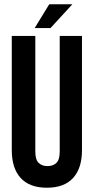

<svg xmlns="http://www.w3.org/2000/svg" viewBox="-20 -868 438 897"><path d="M145 -700V-160Q145 -122 160.5 -107Q176 -92 202 -92Q228 -92 243.5 -107Q259 -122 259 -160V-700H363V-167Q363 -82 321.5 -36.5Q280 9 199 9Q118 9 76.5 -36.5Q35 -82 35 -167V-700ZM318 -848 216 -737H142L210 -848Z"/></svg>

Font: BebasNeueW03-Regular
Style: Regular
Weight: 400
Designer: Ryoichi Tsunekawa
Foundry: Ryoichi Tsunekawa
Version: Version 1.30